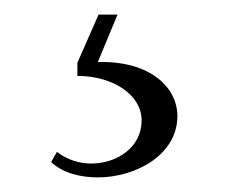

<svg xmlns="http://www.w3.org/2000/svg" viewBox="-20 -26 313 263"><path d="M58 182 50 196C66 211 90 217 114 217C166 217 223 186 223 133C223 94 186 57 114 59L141 -6H115L86 60V78C135 78 174 104 174 139C174 176 140 198 105 198C89 198 72 193 58 182Z"/></svg>

Font: Sprat Condesed
Style: Regular
Weight: 400
Width: 3
Designer: Ethan Nakache
Foundry: Collletttivo
Version: Version 2.000;Glyphs 3.2 (3217)